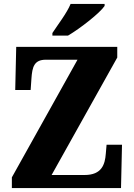

<svg xmlns="http://www.w3.org/2000/svg" viewBox="-20 -951 677 971"><path d="M245 -784V-771H324C387 -808 486 -886 509 -921V-931H337C319 -886 271 -824 245 -784ZM40 0H592L597 -219H519L515 -173C511 -120 495 -66 408 -66H241L573 -660V-714H62L57 -496H135L139 -554C143 -613 153 -649 212 -649H372L40 -54Z"/></svg>

Font: Noto Serif Khmer Condensed Black
Style: Regular
Weight: 900
Width: 3
Designer: Danh Hong and the Monotype Design Team
Foundry: Monotype Imaging Inc.
Version: Version 2.004